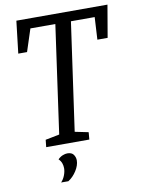

<svg xmlns="http://www.w3.org/2000/svg" viewBox="-92 -710 704 959"><g transform="rotate(-10 260.5 -230.5)"><path d="M96.2 0 100.1 -36.8 171.1 -50.8 248 -597.8H121.5L84.5 -484.3H40L59.2 -648H521.2L493.2 -484.3H441.2L447.5 -597.8H327.1L249.7 -50.8L318.1 -36.8L315 0ZM139 186.8Q151.7 173.2 158.9 154.4Q166 135.6 166 119.2Q166 106 161.7 93.7Q157.3 81.3 146.5 70.7Q158.5 58.7 171.3 53.8Q184 48.8 194.2 48.8Q216.8 48.8 226.1 62.2Q235.3 75.6 235.3 91.3Q235.3 116.3 217.9 143.7Q200.5 171.1 175.8 186.8Z"/></g></svg>

Font: Faustina Light
Style: Italic
Weight: 300
Italic angle: -8°
Designer: Alfonso Garcia
Foundry: http://www.omnibus-type.com
Version: Version 1.200